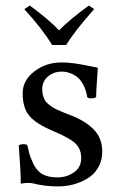

<svg xmlns="http://www.w3.org/2000/svg" viewBox="-20 -665 423 695"><path d="M47.9 -138.2Q52.2 -142.6 63.5 -143.1Q74.7 -143.6 79.1 -139.2Q84 -117.7 86.7 -107.4Q89.4 -97.2 98.4 -77.1Q107.4 -57.1 118.2 -46.9Q139.2 -22.9 189 -22.9Q221.2 -22.9 247.6 -41Q273.9 -59.1 273.9 -92.8Q273.9 -125.5 253.4 -145.5Q233.4 -165 171.9 -190.9Q111.3 -216.3 86.7 -245.1Q62 -273.9 62 -327.1Q62 -374 104.2 -406.5Q146.5 -439 203.1 -439Q226.1 -439 250.5 -435.5Q274.9 -432.1 300.8 -426.5Q326.7 -420.9 334 -419.9Q333.5 -406.7 330.8 -370.4Q328.1 -334 328.1 -314Q323.7 -309.6 312 -309.1Q300.3 -308.6 295.9 -313Q292 -336.9 283 -355Q273.9 -373 263.9 -382.3Q253.9 -391.6 241.2 -397.2Q228.5 -402.8 220 -404.3Q211.4 -405.8 203.1 -405.8Q175.3 -405.8 154.1 -388.4Q132.8 -371.1 132.8 -341.8Q132.8 -330.1 135.5 -320.3Q138.2 -310.5 141.6 -303.5Q145 -296.4 153.6 -289.3Q162.1 -282.2 168 -278.1Q173.8 -273.9 187.3 -267.8Q200.7 -261.7 208 -258.8L232.9 -249Q288.6 -228 319.3 -196.3Q350.1 -164.6 350.1 -116.2Q350.1 -87.9 338.9 -65.2Q327.6 -42.5 310.3 -28.8Q293 -15.1 271 -6.1Q249 2.9 229.2 6.3Q209.5 9.8 190.9 9.8Q142.1 9.8 100.1 -1Q93.3 -2.9 80.1 -2.9Q69.8 -2.9 55.2 0Q55.2 -46.4 47.9 -138.2ZM168.9 -502Q131.3 -563 67.9 -631.8L87.9 -645Q157.2 -593.8 193.8 -555.2Q232.9 -595.2 301.8 -645L320.8 -631.8Q254.4 -558.1 219.2 -502Z"/></svg>

Font: Linux Libertine G
Style: Regular
Weight: 400
Designer: Philipp H. Poll
Foundry: Philipp H. Poll
Version: Version 4.7.5